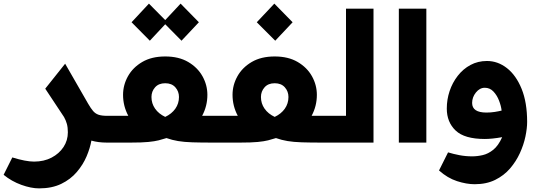

<svg xmlns="http://www.w3.org/2000/svg" viewBox="-110 -788 2993 1061"><path d="M106 253Q62 253 8 233.5Q-46 214 -90 178L-42 82Q33 105 78 105Q133 105 175 83Q217 61 241 24.5Q265 -12 265 -57Q265 -84 259.5 -103.5Q254 -123 244 -141L140 -298L250 -436L377 -215Q392 -189 404.5 -174.5Q417 -160 434.5 -154Q452 -148 481 -148H491V0H481Q433 0 395 -11Q388 30 368.5 76Q349 122 314.5 162.5Q280 203 228.5 228Q177 253 106 253Z M491 0V-148H599Q570 -202 570 -264Q570 -318 597 -366.5Q624 -415 676 -445.5Q728 -476 803 -476Q878 -476 930 -445.5Q982 -415 1009 -366.5Q1036 -318 1036 -264Q1036 -202 1007 -148H1096V0H1066Q998 0 952.5 -1.5Q907 -3 874 -8.5Q841 -14 810 -25Q788 -18 766.5 -12.5Q745 -7 709.5 -3.5Q674 0 610 0ZM803 -142Q839 -159 859 -187.5Q879 -216 879 -252Q879 -283 859 -305.5Q839 -328 803 -328Q767 -328 747 -305.5Q727 -283 727 -252Q727 -216 747 -187.5Q767 -159 803 -142ZM718 -563 617 -665 713 -768 803 -677 888 -768 989 -665 893 -563 803 -654Z M1096 0V-148H1204Q1175 -202 1175 -264Q1175 -318 1202 -366.5Q1229 -415 1281 -445.5Q1333 -476 1408 -476Q1483 -476 1535 -445.5Q1587 -415 1614 -366.5Q1641 -318 1641 -264Q1641 -202 1612 -148H1701V0H1671Q1603 0 1557.5 -1.5Q1512 -3 1479 -8.5Q1446 -14 1415 -25Q1393 -18 1371.5 -12.5Q1350 -7 1314.5 -3.5Q1279 0 1215 0ZM1408 -142Q1444 -159 1464 -187.5Q1484 -216 1484 -252Q1484 -283 1464 -305.5Q1444 -328 1408 -328Q1372 -328 1352 -305.5Q1332 -283 1332 -252Q1332 -216 1352 -187.5Q1372 -159 1408 -142ZM1411 -563 1309 -665 1406 -768 1507 -665Z M1701 0V-148H1802V-740H1954V0Z M2094 -740H2246V0H2094Z M2581 -451Q2641 -451 2691.5 -411.5Q2742 -372 2772.5 -297Q2803 -222 2803 -114Q2803 -79 2793.5 -33.5Q2784 12 2763 58Q2742 104 2708.5 143Q2675 182 2626.5 206Q2578 230 2513 230Q2468 230 2415.5 213Q2363 196 2316 154L2366 54Q2395 63 2429 69.5Q2463 76 2499 76Q2528 76 2558 69Q2588 62 2616 39.5Q2644 17 2665 -30Q2637 -25 2612.5 -22.5Q2588 -20 2569 -20Q2457 -20 2408 -66.5Q2359 -113 2359 -188Q2359 -238 2374.5 -284.5Q2390 -331 2419.5 -369Q2449 -407 2490 -429Q2531 -451 2581 -451ZM2499 -219Q2499 -166 2578 -166Q2602 -166 2624 -169.5Q2646 -173 2662 -177Q2659 -203 2647.5 -232.5Q2636 -262 2616.5 -282.5Q2597 -303 2569 -303Q2541 -303 2520 -277Q2499 -251 2499 -219Z"/></svg>

Font: Readex Pro bold
Style: Bold
Weight: 700
Designer: Bonnie Shaver-Troup, Thomas Jockin
Foundry: Lexend
Version: Version 1.200; ttfautohint (v1.8.3)